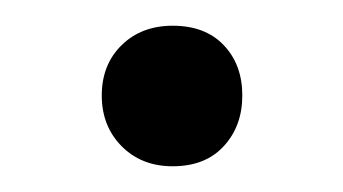

<svg xmlns="http://www.w3.org/2000/svg" viewBox="-20 -126 268 150"><path d="M114.9 3.9Q90.5 3.9 75 -11.8Q59.5 -27.5 59.5 -51.4Q59.5 -75.5 75 -90.7Q90.5 -105.9 114.9 -105.9Q140.4 -105.9 154.8 -90.7Q169.3 -75.5 169.3 -51.4Q169.3 -27.5 154.8 -11.8Q140.4 3.9 114.9 3.9Z"/></svg>

Font: Nunito ExtraLight
Style: Regular
Weight: 200
Designer: Vernon Adams
Foundry: Vernon Adams
Version: Version 3.602